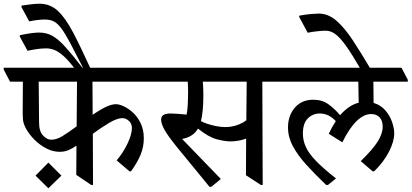

<svg xmlns="http://www.w3.org/2000/svg" viewBox="-48 -984 2212 1032"><path d="M656 -63H648L579 -122Q614 -163 637.5 -212.5Q661 -262 661 -296Q661 -319 645 -334Q629 -349 609 -349Q582 -349 539.5 -324Q497 -299 451 -265L452 10H442L362 -44L363 -201Q338 -184 317.5 -176Q297 -168 273 -168Q237 -168 202.5 -185.5Q168 -203 139.5 -231Q111 -259 93.5 -289.5Q76 -320 75 -347Q74 -361 74 -373Q74 -385 74 -396Q74 -425 74.5 -465.5Q75 -506 75 -545H6L-28 -610V-620H766L800 -555V-545H449L450 -367Q499 -400 527 -412Q555 -424 575 -424Q593 -424 618.5 -412Q644 -400 668.5 -377Q693 -354 709 -319.5Q725 -285 725 -240Q725 -194 707.5 -152Q690 -110 656 -63ZM364 -305 366 -545H160L162 -325Q162 -278 183.5 -255.5Q205 -233 227 -233Q256 -233 288.5 -253Q321 -273 364 -305ZM212 -110 282 -40 212 28 143 -40Z M442 -608H359Q321 -659 293 -683.5Q265 -708 243 -716Q221 -724 201 -724Q177 -724 152.5 -720.5Q128 -717 100 -711L58 -788L59 -795Q104 -804 126.5 -806.5Q149 -809 162 -809Q202 -809 234 -791Q266 -773 303.5 -731.5Q341 -690 395 -620H398Q356 -703 328.5 -754.5Q301 -806 280.5 -833Q260 -860 240 -869.5Q220 -879 193 -879Q172 -879 149.5 -876Q127 -873 109 -869L67 -947L68 -954Q94 -958 120.5 -961Q147 -964 164 -964Q222 -964 263.5 -925Q305 -886 346 -807.5Q387 -729 442 -608Z M1088 20H1078L901 -196Q852 -257 835 -288.5Q818 -320 818 -342Q818 -374 869 -374Q884 -374 910.5 -372Q937 -370 955 -368Q960 -393 961.5 -425.5Q963 -458 963 -482Q963 -504 962.5 -518.5Q962 -533 961 -545H778L744 -610V-620H1445L1479 -555V-545H1362L1364 10H1354L1274 -42L1275 -239Q1234 -224 1189 -224Q1161 -224 1117 -235.5Q1073 -247 1016 -293Q992 -249 931 -237L1139 -22ZM1032 -333Q1044 -326 1066.5 -318.5Q1089 -311 1114.5 -306Q1140 -301 1163 -301Q1198 -301 1229 -312.5Q1260 -324 1276 -338L1278 -545H1042Q1044 -526 1044.5 -503Q1045 -480 1045 -471Q1045 -427 1041.5 -391Q1038 -355 1032 -333Z M1715 10H1705Q1644 -48 1598 -99Q1552 -150 1526 -198.5Q1500 -247 1500 -299Q1500 -362 1536.5 -405Q1573 -448 1636 -448Q1684 -448 1718 -423Q1752 -398 1780 -365Q1802 -390 1827 -407.5Q1852 -425 1880 -432L1878 -545H1457L1423 -610V-620H2110L2144 -555V-545H1959L1960 -431Q1999 -419 2023.5 -390.5Q2048 -362 2059.5 -328Q2071 -294 2071 -267Q2071 -224 2043 -169Q2015 -114 1963 -63H1955L1891 -118Q1955 -180 1982 -223Q2009 -266 2009 -303Q2009 -335 1992.5 -353Q1976 -371 1947 -371Q1908 -371 1869 -333.5Q1830 -296 1792 -219L1719 -265Q1737 -303 1757 -333Q1719 -374 1671 -374Q1633 -374 1606.5 -347.5Q1580 -321 1580 -266Q1580 -230 1595.5 -195Q1611 -160 1650 -119.5Q1689 -79 1758 -25Z M1560 -893 1561 -900Q1600 -907 1628 -909Q1656 -911 1665 -911Q1716 -911 1760 -873Q1804 -835 1849 -766.5Q1894 -698 1947 -608H1893Q1845 -691 1812.5 -736.5Q1780 -782 1755 -800.5Q1730 -819 1702 -819Q1686 -819 1657.5 -816Q1629 -813 1606 -808Z"/></svg>

Font: Tiro Devanagari Sanskrit
Style: Regular
Weight: 400
Designer: Devanagari: John Hudson & Fiona Ross. Latin: John Hudson.
Foundry: Tiro Typeworks Ltd.
Version: Version 1.52